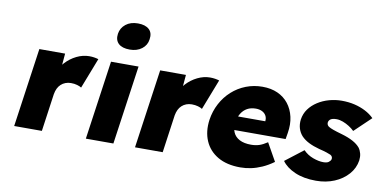

<svg xmlns="http://www.w3.org/2000/svg" viewBox="-77 -1041 2560 1277"><g transform="rotate(10 1203.5 -402.5)"><path d="M70 0 146 -533H320L305 -358L270 -388Q290 -432 322.5 -467.5Q355 -503 397 -523.5Q439 -544 482 -544Q500 -544 515.5 -541.5Q531 -539 544 -535L464 -329Q454 -336 435 -341.5Q416 -347 393 -347Q373 -347 356 -340.5Q339 -334 326 -322Q313 -310 305 -293.5Q297 -277 293 -255L257 0Z M554 0 630 -533H816L740 0ZM738 -634Q687 -634 662 -657.5Q637 -681 643 -724Q649 -764 681 -789.5Q713 -815 763 -815Q813 -815 838.5 -791.5Q864 -768 857 -724Q852 -684 819.5 -659Q787 -634 738 -634Z M886 0 962 -533H1136L1121 -358L1086 -388Q1106 -432 1138.5 -467.5Q1171 -503 1213 -523.5Q1255 -544 1298 -544Q1316 -544 1331.5 -541.5Q1347 -539 1360 -535L1280 -329Q1270 -336 1251 -341.5Q1232 -347 1209 -347Q1189 -347 1172 -340.5Q1155 -334 1142 -322Q1129 -310 1121 -293.5Q1113 -277 1109 -255L1073 0Z M1598 10Q1507 10 1446 -25.5Q1385 -61 1358 -123.5Q1331 -186 1342 -266Q1351 -326 1378 -377Q1405 -428 1446.5 -465.5Q1488 -503 1540.5 -523.5Q1593 -544 1652 -544Q1710 -544 1754.5 -524Q1799 -504 1828 -467Q1857 -430 1868.5 -380Q1880 -330 1870 -270L1863 -228H1443L1433 -321H1727L1706 -301L1709 -320Q1712 -342 1703 -358.5Q1694 -375 1676 -384Q1658 -393 1634 -393Q1600 -393 1575.5 -379.5Q1551 -366 1535.5 -341Q1520 -316 1515 -281Q1509 -241 1521.5 -212Q1534 -183 1564.5 -167Q1595 -151 1642 -151Q1673 -151 1697.5 -159Q1722 -167 1752 -187L1820 -66Q1781 -38 1743.5 -21.5Q1706 -5 1670 2.5Q1634 10 1598 10Z M2109 10Q2026 10 1966.5 -16Q1907 -42 1878 -83L2000 -177Q2028 -148 2066.5 -134Q2105 -120 2136 -120Q2147 -120 2156.5 -122Q2166 -124 2172 -128.5Q2178 -133 2182.5 -138.5Q2187 -144 2188 -151Q2190 -168 2174 -177Q2166 -181 2146.5 -187.5Q2127 -194 2094 -202Q2053 -213 2022.5 -228.5Q1992 -244 1972 -265Q1953 -286 1944.5 -313.5Q1936 -341 1940 -374Q1946 -414 1968.5 -445Q1991 -476 2026 -498.5Q2061 -521 2103 -532.5Q2145 -544 2187 -544Q2234 -544 2274 -534.5Q2314 -525 2348 -507.5Q2382 -490 2407 -465L2296 -359Q2281 -374 2260.5 -387Q2240 -400 2217.5 -408.5Q2195 -417 2174 -417Q2161 -417 2151.5 -415Q2142 -413 2135.5 -409Q2129 -405 2125 -399Q2121 -393 2120 -386Q2119 -377 2123 -369Q2127 -361 2137 -356Q2145 -351 2165.5 -343.5Q2186 -336 2225 -325Q2270 -312 2301.5 -295Q2333 -278 2351 -256Q2363 -239 2368 -218.5Q2373 -198 2370 -173Q2362 -120 2325.5 -78.5Q2289 -37 2233 -13.5Q2177 10 2109 10Z"/></g></svg>

Font: Lexend ExtBd
Style: Italic
Weight: 800
Italic angle: -8.13011°
Designer: Bonnie Shaver-Troup, Thomas Jockin
Foundry: Lexend
Version: Version 1.007